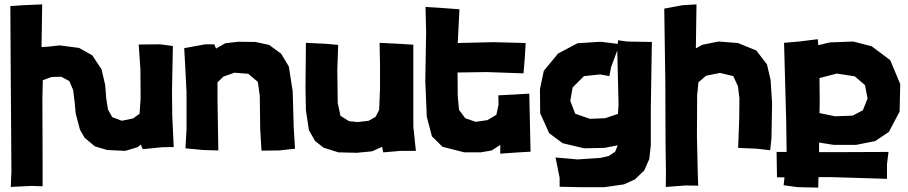

<svg xmlns="http://www.w3.org/2000/svg" viewBox="-20 -686 4152 878"><path d="M27.3 -658.2 29.3 -317.4 32.2 96.7 29.3 168.9 125 164.1 174.8 166V48.8L173.8 -238.3L175.8 -319.3L215.8 -334L259.8 -335L296.9 -315.4L314.5 -274.4L321.3 -218.8L326.2 -167L345.7 -92.8L367.2 -55.7L414.1 -16.6L470.7 0L552.7 3.9L608.4 -12.7L624 -24.4L632.8 -3.9L721.7 -12.7L774.4 -13.7L767.6 -159.2L766.6 -272.5L770.5 -475.6L710.9 -483.4L614.3 -482.4L622.1 -369.1L623 -236.3L618.2 -166L588.9 -144.5L537.1 -133.8L493.2 -150.4L473.6 -185.5L465.8 -236.3L460.9 -297.9L444.3 -369.1L402.3 -432.6L341.8 -466.8L252.9 -478.5L201.2 -472.7L169.9 -470.7L172.9 -666L85 -662.1Z M822.3 -465.8 826.2 -398.4 833 -264.6V-94.7L828.1 -7.8L908.2 0L978.5 2L976.6 -105.5L974.6 -229.5V-309.6L1002 -335.9L1051.8 -353.5L1115.2 -348.6L1159.2 -311.5L1168 -247.1L1169.9 -94.7L1175.8 2.9L1255.9 2L1329.1 -5.9L1323.2 -102.5L1318.4 -268.6L1300.8 -381.8L1265.6 -440.4L1210.9 -480.5L1148.4 -494.1L1070.3 -495.1L1010.7 -488.3L967.8 -463.9L960 -483.4H918.9Z M1378.9 -490.2 1377 -284.2 1378.9 -181.6 1392.6 -90.8 1420.9 -41 1460 -10.7 1527.3 10.7 1612.3 12.7 1681.6 5.9 1727.5 -14.6 1732.4 10.7 1812.5 3.9H1881.8L1870.1 -107.4V-309.6V-481.4L1809.6 -485.4L1715.8 -490.2L1717.8 -390.6V-281.2L1713.9 -183.6L1697.3 -151.4L1666 -133.8L1616.2 -127.9L1576.2 -131.8L1537.1 -156.2L1524.4 -214.8L1522.5 -366.2L1526.4 -480.5L1475.6 -485.4Z M2406.2 7.8 2402.3 -168.9 2400.4 -257.8 2258.8 -250 2259.8 -208 2250 -161.1 2209 -136.7 2155.3 -128.9 2107.4 -145.5 2079.1 -183.6 2073.2 -247.1 2072.3 -354.5 2205.1 -356.4 2374 -350.6 2379.9 -422.9 2383.8 -489.3 2236.3 -493.2 2073.2 -489.3 2081.1 -643.6 1989.3 -650.4 1925.8 -654.3 1928.7 -540 1924.8 -316.4 1931.6 -152.3 1955.1 -62.5 2003.9 -14.6 2103.5 10.7H2177.7L2228.5 2L2267.6 -23.4V16.6L2352.5 10.7Z M2808.6 -208 2805.7 -165 2747.1 -145.5 2677.7 -142.6 2610.4 -166 2587.9 -224.6 2598.6 -286.1 2650.4 -337.9 2724.6 -345.7 2766.6 -337.9 2774.4 -378.9 2802.7 -455.1ZM2806.6 -502 2804.7 -485.4 2726.6 -495.1 2621.1 -488.3 2532.2 -441.4 2466.8 -362.3 2449.2 -278.3 2450.2 -168 2491.2 -77.1 2552.7 -31.2 2651.4 -7.8 2744.1 -9.8 2804.7 -21.5 2793 7.8 2763.7 27.3 2725.6 36.1 2621.1 43 2520.5 34.2 2539.1 127V168L2630.9 169.9H2744.1L2833 157.2L2882.8 134.8L2925.8 93.8L2949.2 41L2956.1 -22.5V-190.4L2960.9 -494.1L2846.7 -496.1Z M3017.6 -646.5 3022.5 -306.6 3023.4 -36.1 3025.4 105.5 3024.4 168.9 3115.2 162.1 3172.9 163.1 3170.9 111.3 3167 -62.5 3168 -250 3173.8 -309.6 3209 -339.8 3272.5 -352.5 3333 -337.9 3354.5 -292 3361.3 -236.3 3360.4 -143.6 3355.5 -9.8 3441.4 -5.9 3502 1 3507.8 -53.7 3510.7 -214.8 3503.9 -320.3 3487.3 -391.6 3438.5 -455.1 3354.5 -489.3 3265.6 -496.1 3192.4 -481.4 3162.1 -464.8 3165 -666 3100.6 -662.1Z M3728.5 -219.7 3727.5 -329.1 3806.6 -349.6 3888.7 -336.9 3935.5 -296.9 3947.3 -235.4 3925.8 -181.6 3878.9 -157.2 3798.8 -154.3 3727.5 -168.9ZM3719.7 -506.8 3633.8 -496.1 3565.4 -490.2 3575.2 -133.8 3577.1 8.8H3531.2L3533.2 125H3567.4L3563.5 161.1L3627.9 169.9L3721.7 171.9L3722.7 124H3783.2L4036.1 131.8V64.5L4043 8.8L3794.9 9.8H3725.6V-34.2L3793 -23.4H3894.5L3982.4 -41L4044.9 -83L4093.8 -175.8L4096.7 -301.8L4050.8 -411.1L3965.8 -474.6L3881.8 -496.1L3775.4 -492.2L3721.7 -479.5Z"/></svg>

Font: MaokenAssortedSans-TC
Style: Regular
Weight: 500
Version: Version 0.83